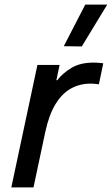

<svg xmlns="http://www.w3.org/2000/svg" viewBox="-20 -811 484 831"><path d="M125 0H29L142 -530H238L224 -464H228Q251 -494 289 -517Q327 -540 384 -540Q401 -540 414 -538.5Q427 -537 427 -537L408 -446Q408 -446 397 -447.5Q386 -449 371 -449Q325 -449 286.5 -427.5Q248 -406 220 -360Q192 -314 176 -240ZM444 -791 334 -610 256 -611 349 -791Z"/></svg>

Font: Be Vietnam Pro Variable Thin
Style: Italic
Weight: 100
Italic angle: -12°
Designer: Lam Bao, Tony Le, Vietanh Nguyen
Foundry: Yellow Type Foundry
Version: Version 1.002